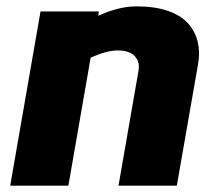

<svg xmlns="http://www.w3.org/2000/svg" viewBox="-20 -586 681 606"><path d="M411.1 -565.9Q469.2 -565.9 511 -551.3Q552.7 -536.6 574.7 -511Q596.7 -485.4 604.2 -453.1Q611.8 -420.9 605 -382.8L538.1 0H354L417 -361.8Q422.4 -389.6 405.8 -408.2Q389.2 -426.8 351.1 -426.8Q315.9 -426.8 266.1 -403.8L195.8 0H12.2L107.9 -549.8H292L290 -536.1Q354.5 -565.9 411.1 -565.9Z"/></svg>

Font: Stilu Bold
Style: Italic
Weight: 700
Italic angle: -10°
Designer: Genilson Lima Santos
Foundry: Genilson Lima Santos
Version: Version 1.200;PS 001.200;hotconv 1.0.88;makeotf.lib2.5.64775